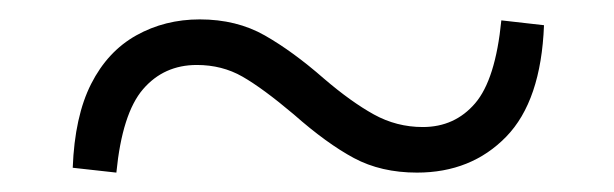

<svg xmlns="http://www.w3.org/2000/svg" viewBox="-20 -480 633 198"><path d="M314 -399Q342 -375 365.5 -362Q389 -349 416 -349Q449 -349 470 -373.5Q491 -398 497 -459L541 -454Q538 -376 502 -339Q466 -302 410 -302Q373 -302 345 -317Q317 -332 283 -362Q251 -389 230 -401Q209 -413 183 -413Q149 -413 127.5 -388Q106 -363 100 -302L55 -307Q57 -360 74 -393.5Q91 -427 120.5 -443.5Q150 -460 186 -460Q224 -460 253 -443.5Q282 -427 314 -399Z"/></svg>

Font: Noto Serif JP ExtraLight SemiBold
Style: Regular
Weight: 600
Version: Version 2.003-H1;hotconv 1.1.1;makeotfexe 2.6.0